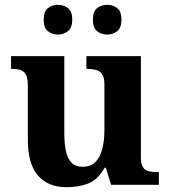

<svg xmlns="http://www.w3.org/2000/svg" viewBox="-20 -770 707 800"><path d="M258 10Q180.4 10 138.2 -38.5Q96 -87 96 -188V-412Q96 -441 89 -456.5Q82 -472 67 -477.5Q52 -483 28 -483H26V-536H248V-216Q248 -172.6 254.5 -141.3Q261 -110 277.8 -92.5Q294.6 -75 323.8 -75Q356 -75 376 -93.5Q396 -112 405.5 -146.7Q415 -181.4 415 -227V-419Q415 -447.9 405 -461.5Q395 -475 378.8 -479Q362.7 -483 342.6 -483H340V-536H567V-115.6Q567 -87 575.5 -73.5Q584 -60 599.7 -56.5Q615.4 -53 634 -53H642V0H443L421 -71H416.1Q386 -19 345.5 -4.5Q305 10 258 10ZM427 -626Q403 -626 385 -639.8Q367 -653.6 367 -687.7Q367 -723 385 -736.5Q403 -750 427 -750Q450 -750 468 -736.7Q486 -723.4 486 -688Q486 -653.7 468 -639.8Q450 -626 427 -626ZM221 -626Q198 -626 180 -639.8Q162 -653.6 162 -687.7Q162 -723 180 -736.5Q198 -750 221 -750Q244 -750 262.5 -736.7Q281 -723.4 281 -688Q281 -653.7 262.5 -639.8Q244 -626 221 -626Z"/></svg>

Font: Noto Serif Thai
Style: Regular
Weight: 400
Designer: Monotype Design Team
Foundry: Monotype Imaging Inc.
Version: Version 2.001